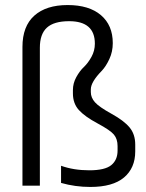

<svg xmlns="http://www.w3.org/2000/svg" viewBox="-20 -736 577 761"><path d="M69 -550Q69 -632 116 -674Q163 -716 248 -716Q333 -716 380 -676Q427 -636 427 -565Q427 -531 413.5 -502Q400 -473 384 -456Q340 -411 340 -382V-371Q340 -349 356.5 -330.5Q373 -312 422 -285Q471 -258 493.5 -231Q516 -204 516 -163V-136Q516 -70 471.5 -32.5Q427 5 338 5Q278 5 222 -11V-79Q272 -61 334 -61Q396 -61 421 -81.5Q446 -102 446 -139V-157Q446 -185 431.5 -202.5Q417 -220 366.5 -247Q316 -274 292.5 -300Q269 -326 269 -366V-379Q269 -406 282.5 -430.5Q296 -455 312.5 -470.5Q329 -486 342.5 -510.5Q356 -535 356 -563Q356 -652 254 -652Q194 -652 166 -626.5Q138 -601 138 -547V0H69Z"/></svg>

Font: Khand
Style: Regular
Weight: 400
Designer: Devanagari: Sanchit Sawaria, Jyotish Sonowal; Latin: Satya Rajpurohit
Foundry: Indian Type Foundry
Version: Version 1.100;PS 1.0;hotconv 1.0.78;makeotf.lib2.5.61930; tt